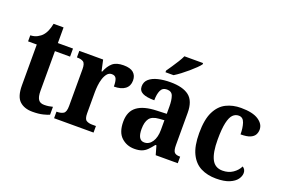

<svg xmlns="http://www.w3.org/2000/svg" viewBox="-101 -1093 2104 1431"><g transform="rotate(20 951.0 -378.0)"><path d="M229 10Q164 10 126.5 -25Q89 -60 89 -148V-472H20V-520Q51 -521 74.5 -533.5Q98 -546 112 -562Q126 -577 136.5 -601Q147 -625 154 -660H233V-536H353V-472H233V-157Q233 -111 247 -89.5Q261 -68 294 -68Q313 -68 329.5 -70.5Q346 -73 361 -77V-14Q346 -7 312 1.5Q278 10 229 10Z M398 0V-52H401Q433 -52 452.5 -64Q472 -76 472 -124V-416Q472 -461 454.5 -472.5Q437 -484 406 -484H403V-536H592L611 -449H616Q635 -497 664.5 -522.5Q694 -548 751 -548Q805 -548 830 -526Q855 -504 855 -465Q855 -421 824 -397.5Q793 -374 736 -374Q736 -415 727 -435.5Q718 -456 691 -456Q669 -456 654.5 -438.5Q640 -421 631.5 -394.5Q623 -368 620 -339Q617 -310 617 -287V-119Q617 -74 635 -63Q653 -52 681 -52H711V0Z M1037 10Q976 10 933.5 -29.5Q891 -69 891 -153Q891 -234 943 -273Q995 -312 1099 -315L1176 -318V-374Q1176 -426 1165 -457.5Q1154 -489 1116 -489Q1081 -489 1067.5 -459Q1054 -429 1054 -381Q992 -381 961 -396.5Q930 -412 930 -447Q930 -483 956 -505.5Q982 -528 1025.5 -538.5Q1069 -549 1123 -549Q1221 -549 1270.5 -510.5Q1320 -472 1320 -378V-123Q1320 -81 1332 -66.5Q1344 -52 1376 -52H1379V0H1204L1184 -71H1176Q1155 -44 1137 -26Q1119 -8 1095.5 1Q1072 10 1037 10ZM1090 -60Q1129 -60 1152.5 -96Q1176 -132 1176 -191V-267L1135 -264Q1080 -260 1059 -231.5Q1038 -203 1038 -148Q1038 -60 1090 -60ZM1061 -619Q1075 -639 1092.5 -665Q1110 -691 1126.5 -717.5Q1143 -744 1153 -766H1301V-756Q1292 -743 1272 -723.5Q1252 -704 1226.5 -682Q1201 -660 1174.5 -640Q1148 -620 1125 -606H1061Z M1685 10Q1616 10 1563.5 -16.5Q1511 -43 1481.5 -103.5Q1452 -164 1452 -266Q1452 -374 1482.5 -435.5Q1513 -497 1565 -523Q1617 -549 1682 -549Q1775 -549 1821 -518.5Q1867 -488 1867 -444Q1867 -422 1857 -403.5Q1847 -385 1821 -373.5Q1795 -362 1745 -362Q1745 -413 1732.5 -451Q1720 -489 1686 -489Q1659 -489 1639.5 -469.5Q1620 -450 1609 -401.5Q1598 -353 1598 -267Q1598 -165 1624 -113.5Q1650 -62 1710 -62Q1757 -62 1791.5 -85.5Q1826 -109 1842 -143Q1866 -128 1866 -99Q1866 -74 1848 -49Q1830 -24 1790 -7Q1750 10 1685 10Z"/></g></svg>

Font: Noto Serif Thai SemiCondensed
Style: Bold
Weight: 700
Width: 4
Designer: Monotype Design Team
Foundry: Monotype Imaging Inc.
Version: Version 2.002; ttfautohint (v1.8.4.7-5d5b)